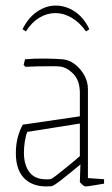

<svg xmlns="http://www.w3.org/2000/svg" viewBox="-20 -660 404 690"><path d="M166 9Q105 15 71 -15.5Q37 -46 37 -109Q37 -141 44 -167Q51 -193 62 -212L267 -242V-326Q267 -370 244 -394Q221 -418 195 -421Q187 -422 164 -422Q141 -422 115 -421.5Q89 -421 71 -420L65 -427L70 -447Q103 -450 141.5 -449.5Q180 -449 205 -447Q228 -445 248.5 -429.5Q269 -414 282.5 -390.5Q296 -367 296 -339V-20L354 -16V0Q323 5 308.5 7.5Q294 10 287 10Q283 10 275 3Q267 -4 267 -7L269 -69Q233 -39 203 -15.5Q173 8 166 9ZM66 -111Q66 -65 88 -38.5Q110 -12 160 -16Q165 -16 181 -28.5Q197 -41 220 -59.5Q243 -78 267 -99V-216L78 -186Q72 -171 69 -150.5Q66 -130 66 -111ZM180 -640Q217 -640 249.5 -618Q282 -596 301 -555L289 -547Q266 -580 237 -596.5Q208 -613 180 -613Q149 -613 121.5 -596.5Q94 -580 73 -547L61 -555Q81 -596 113 -618Q145 -640 180 -640Z"/></svg>

Font: Grenze Gotisch Thin
Style: Regular
Weight: 100
Designer: Renata Polastri
Foundry: Omnibus-Type
Version: Version 1.001